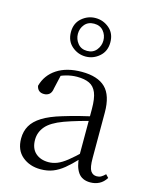

<svg xmlns="http://www.w3.org/2000/svg" viewBox="-122 -894 795 989"><g transform="rotate(15 275.5 -399.0)"><path d="M190 14Q132 14 92.5 -19Q53 -52 53 -114Q53 -152 70 -182Q87 -212 125.5 -236Q164 -260 228 -279Q270 -292 315.5 -303.5Q361 -315 401 -324V-300Q361 -290 319.5 -278Q278 -266 242 -253Q177 -229 150.5 -197.5Q124 -166 124 -126Q124 -80 150.5 -56Q177 -32 220 -32Q243 -32 266 -41Q289 -50 318 -73Q347 -96 386 -134L393 -88H372Q340 -54 312.5 -31.5Q285 -9 256 2.5Q227 14 190 14ZM455 13Q411 13 390 -17Q369 -47 366 -101V-105V-354Q366 -411 353.5 -441Q341 -471 315.5 -483Q290 -495 250 -495Q221 -495 191 -486.5Q161 -478 129 -459L168 -486L150 -407Q147 -384 135.5 -374.5Q124 -365 107 -365Q74 -365 67 -398Q83 -458 135 -492Q187 -526 267 -526Q352 -526 393.5 -485.5Q435 -445 435 -354V-111Q435 -61 446.5 -43.5Q458 -26 479 -26Q492 -26 502 -31.5Q512 -37 524 -49L539 -33Q524 -9 502.5 2Q481 13 455 13ZM264 -637Q296 -637 314 -659.5Q332 -682 332 -710Q332 -739 314 -760.5Q296 -782 264 -782Q232 -782 214 -760.5Q196 -739 196 -710Q196 -682 214 -659.5Q232 -637 264 -637ZM264 -607Q223 -607 191 -634.5Q159 -662 159 -710Q159 -757 191 -784.5Q223 -812 264 -812Q305 -812 337 -785Q369 -758 369 -710Q369 -663 337 -635Q305 -607 264 -607Z"/></g></svg>

Font: Noto Serif KR ExtraLight Light
Style: Regular
Weight: 300
Version: Version 2.003-H1;hotconv 1.1.1;makeotfexe 2.6.0